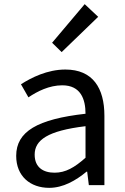

<svg xmlns="http://www.w3.org/2000/svg" viewBox="-20 -892 604 925"><path d="M217 13C284 13 345 -22 397 -65H400L408 0H483V-334C483 -468 427 -557 295 -557C208 -557 131 -518 81 -486L117 -423C160 -452 217 -481 280 -481C369 -481 392 -414 392 -344C161 -318 58 -259 58 -141C58 -43 126 13 217 13ZM243 -60C189 -60 147 -85 147 -147C147 -217 209 -262 392 -284V-132C339 -85 296 -60 243 -60ZM277 -641 453 -811 388 -872 231 -686Z"/></svg>

Font: Noto Sans CJK JP Regular
Style: Regular
Weight: 400
Designer: Ryoko NISHIZUKA (kana & ideographs); Paul D. Hunt (Latin, Greek & Cyrillic); Wenlong ZHANG (bopomofo); Sandoll Communica
Foundry: Adobe Systems Incorporated
Version: Version 1.001;PS 1.001;hotconv 1.0.78;makeotf.lib2.5.61930